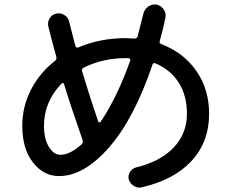

<svg xmlns="http://www.w3.org/2000/svg" viewBox="-20 -811 1040 863"><path d="M256.8 -435.5Q177.7 -353.5 177.7 -245.1Q177.7 -186.5 199.7 -150.9Q221.7 -115.2 252 -115.2Q293.9 -115.2 346.7 -162.1Q354.5 -169.9 351.6 -180.7Q300.8 -325.2 267.6 -433.6Q266.6 -437.5 262.7 -438Q258.8 -438.5 256.8 -435.5ZM544.9 -549.8Q444.3 -549.8 357.4 -507.8Q346.7 -502 348.6 -492.2Q384.8 -371.1 421.9 -263.7Q423.8 -260.7 427.2 -260.7Q430.7 -260.7 432.6 -263.7Q508.8 -377.9 565.4 -539.1Q567.4 -543 564 -546.4Q560.5 -549.8 556.6 -549.8ZM245.1 -19.5Q175.8 -19.5 127.9 -81.1Q80.1 -142.6 80.1 -245.1Q80.1 -331.1 118.7 -406.7Q157.2 -482.4 226.6 -537.1Q235.4 -543.9 233.4 -554.7Q213.9 -625 197.3 -691.4Q192.4 -710.9 203.1 -728.5Q213.9 -746.1 232.9 -750Q252 -753.9 269 -743.7Q286.1 -733.4 291 -712.9L318.4 -605.5Q322.3 -594.7 332 -597.7Q429.7 -639.6 544.9 -639.6Q558.6 -639.6 585 -637.7Q595.7 -637.7 598.6 -647.5Q608.4 -683.6 624 -748Q628.9 -769.5 646.5 -781.7Q664.1 -793.9 684.6 -790Q704.1 -786.1 715.8 -768.6Q727.5 -751 723.6 -731.4Q713.9 -684.6 698.2 -627Q694.3 -616.2 706.1 -612.3Q805.7 -574.2 862.8 -491.7Q919.9 -409.2 919.9 -299.8Q919.9 -172.9 840.8 -87.4Q761.7 -2 616.2 31.2Q597.7 35.2 581.1 24.4Q564.5 13.7 558.6 -4.9Q554.7 -22.5 564.5 -38.1Q574.2 -53.7 591.8 -58.6Q701.2 -85 760.7 -147.9Q820.3 -210.9 820.3 -299.8Q820.3 -380.9 783.7 -439Q747.1 -497.1 678.7 -526.4Q668 -530.3 665 -519.5Q583 -277.3 470.2 -148.4Q357.4 -19.5 245.1 -19.5Z"/></svg>

Font: Rounded-X Mgen+ 2m medium
Style: Regular
Weight: 500
Designer: [Source Han Sans]
Ryoko NISHIZUKA  (kana & ideographs); Paul D. Hunt (Latin, Greek & Cyrillic); Wenlong ZHANG  (bopomofo
Version: Version 1.059.20150602